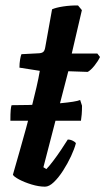

<svg xmlns="http://www.w3.org/2000/svg" viewBox="-20 -701 396 721"><path d="M19 -247.5Q19 -275 20.2 -288Q21.5 -301 23.5 -306Q54.5 -306 87 -306.8Q119.5 -307.5 150.5 -309.2Q181.5 -311 208.2 -313.5Q235 -316 254 -319Q273 -322 281 -325.5L288 -304Q288 -285.5 286.8 -271Q285.5 -256.5 284 -247.5ZM149 0Q126 0 98.8 -8.2Q71.5 -16.5 51.5 -27.2Q31.5 -38 28.5 -45Q41 -88.5 53.5 -132.5Q66 -176.5 77.8 -219.2Q89.5 -262 99.5 -301.2Q109.5 -340.5 117.2 -374.2Q125 -408 129.5 -435L53 -447Q53 -463.5 55.5 -477.8Q58 -492 60.5 -497.5L127.5 -501Q138.5 -502 143.2 -506.8Q148 -511.5 150 -524L175.5 -666Q189.5 -672.5 217.5 -676.8Q245.5 -681 273 -680.5L287.5 -663L249.5 -500H345.5L355.5 -487Q348 -471 334.5 -454.2Q321 -437.5 309.5 -431L236.5 -433.5L143 -73L154 -66Q164 -76 179.2 -96Q194.5 -116 209.5 -138.5Q224.5 -161 234.5 -177Q244.5 -177 253.8 -172.2Q263 -167.5 265 -163Q259.5 -142 246.8 -114.5Q234 -87 217 -60.5Q200 -34 182.2 -17Q164.5 0 149 0Z"/></svg>

Font: Texturina Medium
Style: Italic
Weight: 500
Italic angle: -11°
Designer: Guillermo Torres Carreño
Foundry: Omnibus-Type
Version: Version 1.002